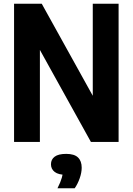

<svg xmlns="http://www.w3.org/2000/svg" viewBox="-20 -760 710 1028"><path d="M55.3 0V-740H203.5L501.8 -202H476.7V-740H615V0H466.8L168.5 -538H193.6V0ZM287.8 247.9Q304.6 214.6 311 191.6Q317.4 168.6 317.4 143.9L346.8 176.1H335.2Q292.9 176.1 272.9 160.6Q252.9 145.1 252.9 119.5Q252.9 93.7 272.8 78.8Q292.6 63.9 334.6 63.9Q377.7 63.9 397.5 83Q417.4 102.1 417.4 137.8Q417.4 164.2 406.7 194.7Q396 225.1 380 247.9Z"/></svg>

Font: Encode Sans SC Condensed Thin
Style: Regular
Weight: 100
Width: 3
Designer: Multiple Designers
Foundry: Impallari Type
Version: Version 3.002